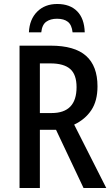

<svg xmlns="http://www.w3.org/2000/svg" viewBox="-20 -943 563 963"><path d="M234 -714Q354 -714 411.5 -663Q469 -612 469 -510Q469 -437 438 -390.5Q407 -344 352 -318L513 0H399L261 -292H180V0H78V-714ZM233 -625H180V-376H239Q364 -376 364 -506Q364 -569 332 -597Q300 -625 233 -625ZM267 -923Q331 -923 367 -886.5Q403 -850 405 -781H344Q340 -818 320.5 -833.5Q301 -849 266 -849Q233 -849 212 -834Q191 -819 187 -781H125Q128 -846 166.5 -884.5Q205 -923 267 -923Z"/></svg>

Font: Noto Sans Condensed Medium
Style: Regular
Weight: 500
Width: 3
Designer: Monotype Design Team
Foundry: Monotype Imaging Inc.
Version: Version 2.013; ttfautohint (v1.8.4.7-5d5b)